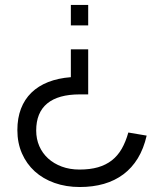

<svg xmlns="http://www.w3.org/2000/svg" viewBox="-20 -560 662 775"><path d="M50.1 -35.1Q50.1 -83.1 64.6 -121.1Q79.1 -159 106.8 -186Q134.6 -213 174.6 -228.8Q214.5 -244.5 266 -248.5V-361H336V-179H302Q215 -179 170.6 -142.3Q126.1 -105.6 126.1 -33.1Q126.1 0.9 138.6 29.7Q151.1 58.4 174.1 79.4Q197.1 100.4 229.3 112.4Q261.5 124.4 301 124.4Q343.5 124.4 375.5 115.2Q407.5 105.9 431.3 87.4Q455 68.9 471.3 40.7Q487.5 12.4 498 -25.1L572 -12.6Q560 39.9 536.3 78.9Q512.5 117.9 478 143.7Q443.5 169.4 399.3 182.2Q355 194.9 302 194.9Q246.5 194.9 200.1 178.4Q153.6 161.9 120.3 131.7Q87.1 101.4 68.6 59.2Q50.1 16.9 50.1 -35.1ZM336 -540V-457.5H266V-540Z"/></svg>

Font: Vela Sans
Style: Regular
Weight: 400
Designer: Principal design: Mikhail Sharanda - project Manrope.
Design modification: Ravid Balaliev
Foundry: Mikhail Sharanda
Version: Version 1.001